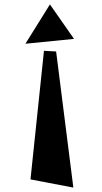

<svg xmlns="http://www.w3.org/2000/svg" viewBox="-20 -642 460 869"><path d="M118 170 179 -412 234 -409 312 207ZM206 -622 315 -466 95 -444Z"/></svg>

Font: Tiejili SC
Style: Regular
Weight: 400
Designer: Buernia
Foundry: Ershou Xiaoxi Press
Version: Version 1.100